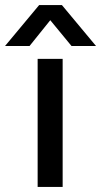

<svg xmlns="http://www.w3.org/2000/svg" viewBox="-76 -740 400 760"><path d="M41 -558H-56L79 -720H169L304 -558H207L123 -660ZM172 0H73V-507H172Z"/></svg>

Font: Hind Kochi Medium
Style: Regular
Weight: 500
Designer: Dhruvi Tolia
Foundry: Indian Type Foundry
Version: Version 0.702;PS 1.0;hotconv 1.0.81;makeotf.lib2.5.63406